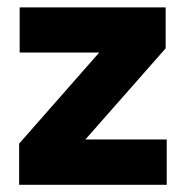

<svg xmlns="http://www.w3.org/2000/svg" viewBox="-20 -512 515 532"><path d="M442 -125.5V0H33V-114L255 -366.5H34.5V-491.5H439V-378L216.5 -125.5Z"/></svg>

Font: Anek Odia
Style: Bold
Weight: 700
Designer: Yesha Goshar & Mahesh Sahu (Odia), Yesha Goshar (Latin)
Foundry: Ek Type
Version: Version 1.003